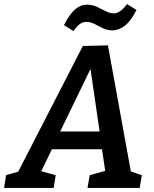

<svg xmlns="http://www.w3.org/2000/svg" viewBox="-56 -928 759 948"><path d="M594 -60 568 -89 644 -63 634 0H376L387 -63L473 -87L466 -68L445 -208L454 -191H189L208 -207L141 -69L139 -85L219 -63L209 0H-36L-26 -63L59 -88L25 -63L353 -701L477 -704ZM232 -260 226 -279H449L439 -257L384 -634L413 -633ZM306 -775 260 -804Q287 -858 314.5 -881.5Q342 -905 373 -905Q400 -905 423 -894Q446 -883 466.5 -872.5Q487 -862 506 -862Q538 -862 571 -908L618 -879Q591 -825 561 -801.5Q531 -778 499 -778Q474 -778 452.5 -788.5Q431 -799 411 -809.5Q391 -820 369 -820Q353 -820 338.5 -809.5Q324 -799 306 -775Z"/></svg>

Font: Bitter Thin SemiBold
Style: Italic
Weight: 600
Italic angle: -9°
Version: Version 2.002